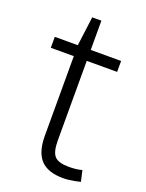

<svg xmlns="http://www.w3.org/2000/svg" viewBox="-131 -736 613 808"><g transform="rotate(20 175.5 -332.0)"><path d="M255 7Q186 7 154 -27.5Q122 -62 122 -135V-540L139 -671H180V-135Q180 -83 197.5 -64.5Q215 -46 261 -46Q276 -46 291 -47.5Q306 -49 320 -53L331 -4Q318 -1 305.5 1.5Q293 4 280 5.5Q267 7 255 7ZM19 -540H316V-491H19Z"/></g></svg>

Font: Pathway Extreme 8pt Thin 12pt Thin
Style: Regular
Weight: 250
Version: Version 1.001;gftools[0.9.26]